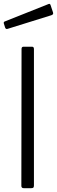

<svg xmlns="http://www.w3.org/2000/svg" viewBox="-29 -987 299 1007"><path d="M149 -15Q149 -6 146 -3Q143 0 134 0H96Q83 0 83 -12L84 -730Q84 -742 94 -742H139Q149 -742 149 -730ZM236 -961 249 -922Q253 -911 240 -907L12 -836Q7 -834 3.5 -835.5Q0 -837 -2 -842L-8 -861Q-12 -871 -5 -874L226 -966Q233 -969 236 -961Z"/></svg>

Font: Libre Franklin Light
Style: Regular
Weight: 300
Designer: Pablo Impallari, Rodrigo Fuenzalida, Nhung Nguyen
Foundry: Impallari Type
Version: Version 3.000